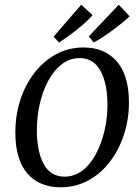

<svg xmlns="http://www.w3.org/2000/svg" viewBox="-20 -782 591 813"><path d="M236 11Q146 11 95.5 -48Q45 -107 45 -221Q45 -294 66 -358.5Q87 -423 125.5 -473Q164 -523 217 -552Q270 -581 334 -581Q424 -581 475 -521.5Q526 -462 526 -348Q526 -276 504.5 -211Q483 -146 444.5 -96Q406 -46 353 -17.5Q300 11 236 11ZM253 -34Q295 -34 328.5 -59.5Q362 -85 385.5 -128.5Q409 -172 422 -226.5Q435 -281 435 -339Q435 -428 405.5 -482Q376 -536 317 -536Q275 -536 241.5 -510Q208 -484 184.5 -440.5Q161 -397 148.5 -342.5Q136 -288 136 -231Q136 -141 165 -87.5Q194 -34 253 -34ZM207 -627 324 -762 372 -718Q356 -699 331 -677.5Q306 -656 279 -636Q252 -616 230 -602ZM356 -628 483 -762 529 -713Q511 -696 484.5 -675Q458 -654 429.5 -634.5Q401 -615 377 -602Z"/></svg>

Font: Yrsa
Style: Italic
Weight: 400
Italic angle: -7.10001°
Designer: Anna Giedrys (Yrsa+Rasa design), David Brezina (Yrsa art-direction, Rasa art-direction, design)
Foundry: Rosetta Type Foundry
Version: Version 2.004